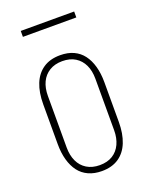

<svg xmlns="http://www.w3.org/2000/svg" viewBox="-131 -746 640 821"><g transform="rotate(-20 189.0 -335.0)"><path d="M189 6Q155 6 128.5 -6Q102 -18 85 -40.5Q68 -63 59 -95Q50 -127 50 -167V-348Q50 -402 65.5 -440.5Q81 -479 112 -500Q143 -521 189 -521Q224 -521 250 -509Q276 -497 293 -474.5Q310 -452 319 -420Q328 -388 328 -348V-167Q328 -114 312.5 -75Q297 -36 266 -15Q235 6 189 6ZM189 -21Q224 -21 248 -36Q272 -51 284.5 -78Q297 -105 297 -140V-375Q297 -411 284.5 -437.5Q272 -464 248 -479Q224 -494 189 -494Q155 -494 130.5 -479Q106 -464 93.5 -437.5Q81 -411 81 -375V-140Q81 -105 93.5 -78Q106 -51 130.5 -36Q155 -21 189 -21ZM67 -649V-676H310V-649Z"/></g></svg>

Font: Hubot Sans Condensed ExtraLight
Style: Regular
Weight: 200
Width: 3
Designer: Deni Anggara
Foundry: GitHub, Inc., Subsidiary of Microsoft Corporation
Version: Version 2.000